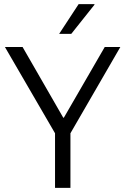

<svg xmlns="http://www.w3.org/2000/svg" viewBox="-20 -915 612 935"><path d="M288 -342H291L490 -686H566L323 -266V0H248V-266L4 -686H90ZM440 -895V-892L327 -750H268L363 -895Z"/></svg>

Font: Chivo Light
Style: Regular
Weight: 300
Designer: Hector Gatti
Foundry: Omnibus-Type
Version: Version 1.007